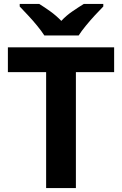

<svg xmlns="http://www.w3.org/2000/svg" viewBox="-20 -954 619 974"><path d="M365 0H214V-588H20V-714H559V-588H365ZM205 -774Q191 -796 168.5 -823.5Q146 -851 122 -876.5Q98 -902 80 -921V-934H179Q205 -918 235 -896.5Q265 -875 291 -848Q316 -875 347.5 -896.5Q379 -918 405 -934H504V-921Q486 -903 462 -877Q438 -851 415.5 -823.5Q393 -796 379 -774Z"/></svg>

Font: Noto Sans
Style: Bold
Weight: 700
Designer: Monotype Design Team
Foundry: Monotype Imaging Inc.
Version: Version 2.000;GOOG;noto-source:20170915:90ef993387c0; ttfaut